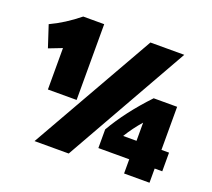

<svg xmlns="http://www.w3.org/2000/svg" viewBox="-127 -897 1208 1093"><g transform="rotate(20 477.0 -350.5)"><path d="M878 -170H924V-57H878V29H724V-57H537V-170Q612 -300 736 -431H878ZM182 30 610 -723H815L389 30ZM646 -170H727V-280Q682 -229 646 -170ZM73 -492 30 -623Q116 -663 200 -731H327V-272H153V-523Q134 -515 73 -492Z"/></g></svg>

Font: Repo
Style: ExtraBlack
Weight: 1000
Designer: Stefan Peev
Foundry: Context Ltd
Version: Version 001.000